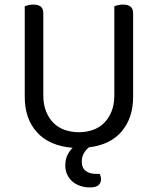

<svg xmlns="http://www.w3.org/2000/svg" viewBox="-20 -633 689 838"><path d="M561 -210Q561 -119 511.5 -60Q462 -1 368 10Q354 22 345.5 37Q337 52 337 73Q337 100 354 113Q371 126 400 126H415Q421 138 421 149Q421 165 410 175Q399 185 372 185Q350 185 330.5 178.5Q311 172 296.5 159.5Q282 147 273.5 129.5Q265 112 265 89Q265 63 274 44.5Q283 26 297 12Q196 4 142 -55Q88 -114 88 -210V-606Q93 -608 103.5 -610.5Q114 -613 126 -613Q169 -613 169 -576V-217Q169 -177 181 -147Q193 -117 213.5 -96.5Q234 -76 262.5 -66Q291 -56 324 -56Q357 -56 385.5 -66Q414 -76 434.5 -96.5Q455 -117 467 -147Q479 -177 479 -217V-606Q484 -608 494.5 -610.5Q505 -613 517 -613Q561 -613 561 -576V-210Z"/></svg>

Font: Baloo 2 Latin
Style: Regular
Weight: 400
Designer: Sarang Kulkarni and Ek Type
Foundry: Ek Type
Version: Version 1.001